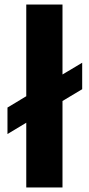

<svg xmlns="http://www.w3.org/2000/svg" viewBox="-20 -828 392 848"><path d="M13 -353 96 -403V-808H256V-499L343 -551V-434L256 -382V0H96V-286L13 -236Z"/></svg>

Font: Encode Sans Compressed
Style: ExtraBold
Weight: 800
Designer: Pablo Impallari, Andres Torresi
Foundry: Pablo Impallari, Andres Torresi
Version: Version 1.000; ttfautohint (v1.00) -l 8 -r 50 -G 200 -x 14 -